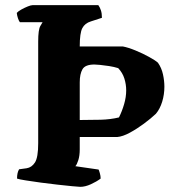

<svg xmlns="http://www.w3.org/2000/svg" viewBox="-20 -724 677 744"><path d="M291 0Q284 0 259.5 -2.5Q235 -5 202.5 -8.5Q170 -12 137.5 -16.5Q105 -21 79.5 -25Q54 -29 46 -32Q46 -55 54 -68L83 -72Q103 -75 115.5 -94.5Q128 -114 128 -169V-563Q128 -610 136.5 -623.5Q145 -637 145 -638H57Q53 -643 49.5 -653.5Q46 -664 45 -674Q50 -680 62.5 -687Q75 -694 87.5 -699Q100 -704 106 -704H361Q367 -696 371 -684Q375 -672 375 -655L332 -641Q309 -634 299 -615Q289 -596 289 -544H456Q477 -540 505 -528.5Q533 -517 557.5 -503.5Q582 -490 592 -481Q606 -461 611.5 -436Q617 -411 617 -388Q617 -358 608.5 -330Q600 -302 584 -283Q565 -265 538 -245Q511 -225 483.5 -210Q456 -195 434 -193H289V-145Q289 -121 283.5 -103.5Q278 -86 272 -80L362 -67Q364 -63 367 -52.5Q370 -42 370 -32Q354 -20 332 -10Q310 0 291 0ZM289 -259Q332 -259 370 -260Q408 -261 441 -269Q453 -293 461 -320.5Q469 -348 469 -374Q469 -397 462 -419.5Q455 -442 438 -460Q422 -465 403 -468Q384 -471 368 -472.5Q352 -474 346 -474Q310 -474 299.5 -455.5Q289 -437 289 -405Z"/></svg>

Font: Texturina ExtraBold
Style: Regular
Weight: 800
Designer: Guillermo Torres Carreño
Foundry: Omnibus-Type
Version: Version 1.002; ttfautohint (v1.8.3)